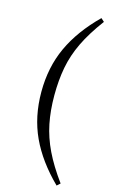

<svg xmlns="http://www.w3.org/2000/svg" viewBox="-152 -876 677 1143"><g transform="rotate(15 187.0 -305.0)"><path d="M171 -305Q171 -211 187 -131.5Q203 -52 240.5 26Q278 104 343 193L323 211Q206 96 148.5 -28Q91 -152 91 -305Q91 -457 148.5 -581.5Q206 -706 323 -821L343 -803Q276 -713 238.5 -635Q201 -557 186 -477.5Q171 -398 171 -305Z"/></g></svg>

Font: Noto Serif TC ExtraLight Medium
Style: Regular
Weight: 500
Version: Version 2.002-H1;hotconv 1.1.0;makeotfexe 2.6.0